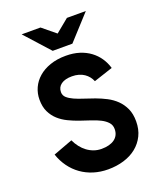

<svg xmlns="http://www.w3.org/2000/svg" viewBox="-166 -1028 967 1146"><g transform="rotate(-20 317.5 -455.0)"><path d="M425.8 -509.8Q419.4 -525.4 408.7 -539.1Q397.9 -552.7 383.1 -562.7Q368.2 -572.8 348.9 -578.4Q329.6 -584 306.2 -584Q262.2 -584 237.5 -566.4Q212.9 -548.8 212.9 -517.1Q212.9 -496.1 228.5 -481.9Q244.1 -467.8 269.5 -456.3Q294.9 -444.8 327.4 -434.6Q359.9 -424.3 394 -411.9Q428.2 -399.4 460.7 -382.6Q493.2 -365.7 518.6 -341.1Q543.9 -316.4 559.6 -282.5Q575.2 -248.5 575.2 -201.2Q575.2 -149.9 555.7 -110.4Q536.1 -70.8 502.2 -43.5Q468.3 -16.1 421.9 -2Q375.5 12.2 321.8 12.2Q272.5 12.2 229.5 -1.2Q186.5 -14.6 151.6 -39.6Q116.7 -64.5 90.8 -100.1Q64.9 -135.7 49.8 -180.2L172.9 -226.1Q184.1 -201.7 200 -181.4Q215.8 -161.1 235.4 -146.7Q254.9 -132.3 277.6 -124.3Q300.3 -116.2 326.2 -116.2Q351.6 -116.2 372.3 -121.6Q393.1 -127 408 -137.7Q422.9 -148.4 430.9 -164.3Q439 -180.2 439 -201.2Q439 -226.6 423.3 -243.9Q407.7 -261.2 382.3 -274.2Q356.9 -287.1 324.5 -297.6Q292 -308.1 258.1 -319.8Q224.1 -331.5 191.7 -347.2Q159.2 -362.8 133.8 -385.7Q108.4 -408.7 92.8 -440.9Q77.1 -473.1 77.1 -519Q77.1 -558.6 93 -593.5Q108.9 -628.4 139.2 -654.8Q169.4 -681.2 213.4 -696.5Q257.3 -711.9 314 -711.9Q361.3 -711.9 399.7 -699.7Q438 -687.5 467.3 -665.8Q496.6 -644 516.6 -614.5Q536.6 -585 546.9 -549.8ZM376 -766.1H251L110.4 -921.9H230L314 -853L397.9 -921.9H518.1Z"/></g></svg>

Font: Overpass
Style: Bold
Weight: 700
Designer: Delve Withrington
Foundry: Delve Fonts
Version: Version 1.001